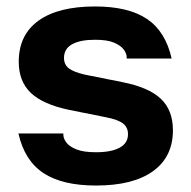

<svg xmlns="http://www.w3.org/2000/svg" viewBox="-20 -564 592 594"><path d="M277 10Q173 10 114.5 -28.5Q56 -67 37 -151H176V-147Q176 -136 185 -123.5Q194 -111 216 -102Q238 -93 277 -93Q324 -93 350 -107Q376 -121 376 -149Q376 -170 360.5 -182Q345 -194 309 -201L194 -224Q113 -241 75.5 -276.5Q38 -312 38 -373Q38 -456 99 -500Q160 -544 274 -544Q377 -544 434.5 -505.5Q492 -467 511 -383H372V-387Q372 -398 363 -410.5Q354 -423 333 -432Q312 -441 274 -441Q228 -441 203 -427Q178 -413 178 -385Q178 -364 193 -352.5Q208 -341 243 -333L358 -310Q440 -294 477.5 -258.5Q515 -223 515 -161Q515 -79 453.5 -34.5Q392 10 277 10Z"/></svg>

Font: Mozilla Text ExtraLight
Style: Regular
Weight: 200
Designer: Studio DRAMA
Foundry: Studio DRAMA
Version: Version 1.000